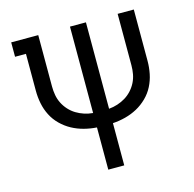

<svg xmlns="http://www.w3.org/2000/svg" viewBox="-107 -629 964 953"><g transform="rotate(-15 375.0 -152.5)"><path d="M334 215V-2Q301 -4 268.5 -12.5Q236 -21 207.5 -36.5Q179 -52 155 -75.5Q131 -99 116 -128.5Q101 -158 94.5 -190.5Q88 -223 88 -256V-446H32V-520H171V-256Q171 -233 175 -211Q179 -189 189 -169Q199 -149 214.5 -132Q230 -115 249 -103.5Q268 -92 289.5 -85Q311 -78 334 -76V-520H416V-76Q439 -78 460.5 -85Q482 -92 501 -103.5Q520 -115 535.5 -132Q551 -149 561 -169Q571 -189 575 -211Q579 -233 579 -256V-520H662V-256Q662 -223 655.5 -190.5Q649 -158 634 -128.5Q619 -99 595 -75.5Q571 -52 542.5 -36.5Q514 -21 481.5 -12.5Q449 -4 416 -2V215Z"/></g></svg>

Font: Iosevka Plex Etoile
Style: Regular
Weight: 400
Designer: Belleve Invis
Foundry: Belleve Invis
Version: Version 25.1.1; ttfautohint (v1.8.4)